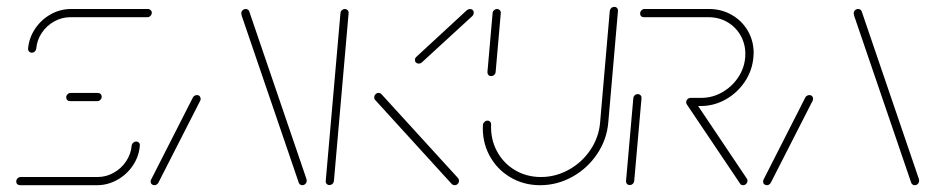

<svg xmlns="http://www.w3.org/2000/svg" viewBox="-20 -545 2747 565"><path d="M380.7 -128.5Q385.6 -128.5 388.9 -125Q392.2 -121.5 391.5 -116.3Q388.9 -84.4 370.9 -57.8Q353 -31.1 324.8 -15.6Q296.7 0 265.2 0H38.9Q34.1 0 30.9 -3Q27.8 -5.9 27.8 -10.7Q27.8 -16.3 31.7 -20.2Q35.6 -24.1 40.7 -24.1H267Q292.2 -24.1 314.4 -36.5Q336.7 -48.9 350.9 -70Q365.2 -91.1 367.4 -116.3Q368.1 -121.5 372 -125Q375.9 -128.5 380.7 -128.5ZM279.3 -260.4Q279.3 -255.2 275.4 -251.3Q271.5 -247.4 266.3 -247.4H185.9Q181.1 -247.4 178 -250.6Q174.8 -253.7 174.8 -258.5Q174.8 -263.7 178.7 -267.6Q182.6 -271.5 187.8 -271.5H268.1Q273 -271.5 276.1 -268.3Q279.3 -265.2 279.3 -260.4ZM73.7 -390Q68.9 -390 65.6 -393.5Q62.2 -397 62.6 -402.2Q65.6 -434.1 83.5 -460.7Q101.5 -487.4 129.4 -503Q157.4 -518.5 188.9 -518.5H415.6Q420 -518.5 423.3 -515.4Q426.7 -512.2 426.7 -507.8Q426.7 -502.2 422.8 -498.3Q418.9 -494.4 413.7 -494.4H187Q161.9 -494.4 139.6 -482Q117.4 -469.6 103.1 -448.5Q88.9 -427.4 86.7 -402.2Q86.3 -397.4 82.6 -393.7Q78.9 -390 73.7 -390Z M434.4 0Q429.6 0 426.5 -3Q423.3 -5.9 423.3 -10.7Q423.3 -14.8 424.8 -16.7L547.8 -258.5Q549.3 -261.5 552.6 -263.3Q555.9 -265.2 559.6 -265.2Q564.8 -265.2 567.8 -261.7Q570.7 -258.1 570.4 -253.3Q570.4 -250.7 569.3 -248.9L445.9 -7Q444.1 -4.1 441.1 -2Q438.1 0 434.4 0ZM882.6 -13.3Q882.6 -7.8 878.7 -3.9Q874.8 0 869.6 0Q862.6 0 859.3 -7L691.5 -498.1Q691.1 -500.7 690.6 -502.4Q690 -504.1 690 -505.6Q690 -511.1 693.9 -514.8Q697.8 -518.5 703 -518.5Q706.7 -518.5 709.4 -516.7Q712.2 -514.8 713.3 -511.9L881.1 -20.4Q882.6 -15.6 882.6 -13.3Z M949.6 -0.4Q944.4 -0.4 941.3 -3.9Q938.1 -7.4 938.5 -12.2L981.9 -506.7Q982.2 -511.5 986.1 -515Q990 -518.5 994.8 -518.5Q999.6 -518.5 1003 -515Q1006.3 -511.5 1005.9 -506.7L962.6 -12.2Q961.9 -7 958.1 -3.7Q954.4 -0.4 949.6 -0.4ZM1330.7 -13.3Q1330.7 -7.8 1327 -3.9Q1323.3 0 1317.8 0Q1313 0 1309.6 -3.3L1084.1 -250.7Q1081.1 -253.7 1081.1 -259.3Q1081.5 -264.1 1085.2 -267.8Q1088.9 -271.5 1094.1 -271.5Q1098.9 -271.5 1102.6 -267.8L1328.1 -20.7Q1330.7 -17.4 1330.7 -13.3ZM1363 -518.5Q1367.8 -518.5 1370.9 -515.6Q1374.1 -512.6 1374.1 -507.8Q1374.1 -502.6 1370 -497.8L1221.1 -361.1Q1217.4 -357.8 1212.2 -357.8Q1207.4 -357.8 1204.3 -360.7Q1201.1 -363.7 1201.1 -368.5Q1201.1 -374.4 1205.6 -378.1L1354.1 -515.2Q1358.9 -518.5 1363 -518.5Z M1425.2 -321.1Q1420 -321.1 1417 -324.6Q1414.1 -328.1 1414.4 -333L1429.6 -506.7Q1430 -511.5 1433.9 -515Q1437.8 -518.5 1442.6 -518.5Q1447.4 -518.5 1450.7 -515Q1454.1 -511.5 1453.7 -506.7L1438.5 -333Q1438.1 -328.1 1434.3 -324.6Q1430.4 -321.1 1425.2 -321.1ZM1787.8 -524.8Q1793 -524.8 1795.9 -521.3Q1798.9 -517.8 1798.5 -513L1770 -184.4Q1765.6 -134.1 1737.2 -91.9Q1708.9 -49.6 1664.3 -24.8Q1619.6 0 1569.6 0Q1520.7 0 1481.1 -23.7Q1441.5 -47.4 1420 -88.1Q1398.5 -128.9 1401.1 -177.4Q1401.5 -182.2 1405.4 -186.1Q1409.3 -190 1414.4 -190Q1419.3 -190 1422.4 -186.7Q1425.6 -183.3 1425.2 -178.5Q1423.3 -136.3 1442 -100.7Q1460.7 -65.2 1495 -44.6Q1529.3 -24.1 1571.9 -24.1Q1615.2 -24.1 1653.9 -45.6Q1692.6 -67 1717.4 -103.9Q1742.2 -140.7 1745.9 -184.4L1774.4 -513Q1775.2 -518.1 1778.9 -521.5Q1782.6 -524.8 1787.8 -524.8Z M1833.3 -0.4Q1828.1 -0.4 1825 -3.9Q1821.9 -7.4 1822.2 -12.2L1843.7 -256.3Q1844.1 -261.1 1847.8 -264.6Q1851.5 -268.1 1856.7 -268.1Q1861.5 -268.1 1864.8 -264.8Q1868.1 -261.5 1867.8 -256.3L1846.3 -12.2Q1845.6 -7 1841.9 -3.7Q1838.1 -0.4 1833.3 -0.4ZM2179.6 -13.7Q2179.6 -7.8 2175.7 -3.9Q2171.9 0 2166.7 0Q2160.4 0 2157.8 -4.8L2001.1 -237.8Q1999.3 -240.4 1999.3 -243.7Q1999.3 -249.3 2003.1 -253.1Q2007 -257 2012.2 -257Q2015.2 -257 2017.6 -255.7Q2020 -254.4 2021.5 -252.2L2177.8 -19.3Q2179.6 -16.7 2179.6 -13.7ZM1999.3 -244.1Q1999.3 -249.3 2003.1 -253.1Q2007 -257 2012.2 -257H2043.7Q2077.8 -257 2107.6 -274.8Q2137.4 -292.6 2155.4 -322.2Q2173.3 -351.9 2173.3 -386.3Q2173.3 -416.3 2159.1 -441.1Q2144.8 -465.9 2120 -480.2Q2095.2 -494.4 2064.4 -494.4H1874.4Q1869.6 -494.4 1866.7 -497.4Q1863.7 -500.4 1863.7 -505.2Q1863.7 -510.7 1867.6 -514.6Q1871.5 -518.5 1876.7 -518.5H2066.7Q2103 -518.5 2133.1 -501.3Q2163.3 -484.1 2180.6 -454.4Q2197.8 -424.8 2197.8 -388.9Q2197.8 -385.2 2197 -376.3Q2193.7 -337.4 2171.7 -304.4Q2149.6 -271.5 2115.2 -252.2Q2080.7 -233 2041.9 -233H2010.4Q2005.6 -233 2002.4 -236.1Q1999.3 -239.3 1999.3 -244.1Z M2236.7 0Q2231.9 0 2228.7 -3Q2225.6 -5.9 2225.6 -10.7Q2225.6 -14.8 2227 -16.7L2350 -258.5Q2351.5 -261.5 2354.8 -263.3Q2358.1 -265.2 2361.9 -265.2Q2367 -265.2 2370 -261.7Q2373 -258.1 2372.6 -253.3Q2372.6 -250.7 2371.5 -248.9L2248.1 -7Q2246.3 -4.1 2243.3 -2Q2240.4 0 2236.7 0ZM2684.8 -13.3Q2684.8 -7.8 2680.9 -3.9Q2677 0 2671.9 0Q2664.8 0 2661.5 -7L2493.7 -498.1Q2493.3 -500.7 2492.8 -502.4Q2492.2 -504.1 2492.2 -505.6Q2492.2 -511.1 2496.1 -514.8Q2500 -518.5 2505.2 -518.5Q2508.9 -518.5 2511.7 -516.7Q2514.4 -514.8 2515.6 -511.9L2683.3 -20.4Q2684.8 -15.6 2684.8 -13.3Z"/></svg>

Font: 26F Galaxy Sans Thin
Style: Italic
Weight: 100
Italic angle: -4.99998°
Designer: C₂₉H₂₅N₃O₅
Version: Version 1.200